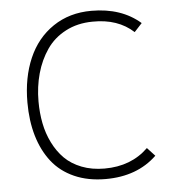

<svg xmlns="http://www.w3.org/2000/svg" viewBox="-49 -685 656 739"><g transform="rotate(-5 279.0 -315.0)"><path d="M498 -95.2 527.8 -63Q452.1 9.8 330.1 9.8Q261.7 9.8 209 -13.7Q156.2 -37.1 122.8 -79.8Q89.4 -122.6 72.3 -180.7Q55.2 -238.8 55.2 -310.1Q55.2 -405.8 87.4 -480.2Q119.6 -554.7 182.9 -597.4Q246.1 -640.1 331.1 -640.1Q446.8 -640.1 520 -576.2L490.2 -543.9Q429.7 -599.6 332 -598.1Q273.4 -597.7 227.8 -573.7Q182.1 -549.8 154.3 -509.3Q126.5 -468.8 112.3 -418Q98.1 -367.2 98.1 -310.1Q98.1 -265.6 106 -225.6Q113.8 -185.5 131.6 -149.7Q149.4 -113.8 175.5 -87.6Q201.7 -61.5 241 -46.1Q280.3 -30.8 329.1 -30.8Q432.1 -30.8 498 -95.2Z"/></g></svg>

Font: Sinkin Sans 200 X Light
Style: Regular
Weight: 200
Designer: Keith Bates
Foundry: K-Type
Version: Sinkin Sans (version 1.0)  by Keith Bates   •   © 2014   www